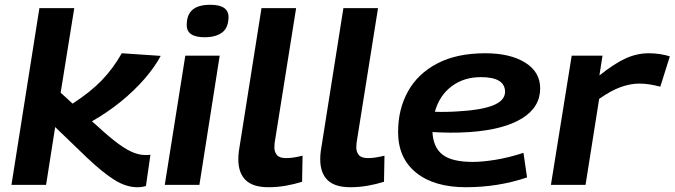

<svg xmlns="http://www.w3.org/2000/svg" viewBox="-20 -774 2825 804"><path d="M28 0 145 -740H291L234 -386L284 -340Q358 -388 405.5 -437Q453 -486 490 -551L653 -540Q628 -493 585 -443.5Q542 -394 486 -348.5Q430 -303 365 -266L390 -244Q441 -197 477 -171Q513 -145 539 -135Q565 -125 586 -125Q592 -125 598 -125Q604 -125 610 -126L591 5Q574 10 555 10Q509 10 461 -19.5Q413 -49 345 -113L211 -242L173 0Z M861 -754Q937 -754 937 -702Q936 -656 909 -637Q882 -618 837 -618Q761 -618 762 -670Q762 -712 786 -733Q810 -754 861 -754ZM670 0 756 -541H900L815 0Z M1075 -740H1220L1133 -194Q1131 -185 1130 -175.5Q1129 -166 1129 -156Q1129 -138 1139.5 -125Q1150 -112 1178 -112Q1194 -112 1210 -114.5Q1226 -117 1247 -122L1245 -13Q1214 -3 1178 3.5Q1142 10 1104 10Q1039 10 1008.5 -20Q978 -50 978 -107Q978 -123 980 -139.5Q982 -156 985 -171Z M1418 -740H1563L1476 -194Q1474 -185 1473 -175.5Q1472 -166 1472 -156Q1472 -138 1482.5 -125Q1493 -112 1521 -112Q1537 -112 1553 -114.5Q1569 -117 1590 -122L1588 -13Q1557 -3 1521 3.5Q1485 10 1447 10Q1382 10 1351.5 -20Q1321 -50 1321 -107Q1321 -123 1323 -139.5Q1325 -156 1328 -171Z M2187 -31Q2066 10 1931 10Q1798 10 1722.5 -51Q1647 -112 1647 -221Q1647 -317 1688.5 -391.5Q1730 -466 1811.5 -508.5Q1893 -551 2012 -551Q2116 -551 2179 -512Q2242 -473 2242 -404Q2242 -325 2165.5 -278Q2089 -231 1947 -221Q1903 -218 1864 -218.5Q1825 -219 1791 -221Q1794 -157 1833 -126.5Q1872 -96 1960 -96Q2000 -96 2055.5 -105Q2111 -114 2172 -134ZM1994 -451Q1922 -451 1871 -412.5Q1820 -374 1801 -306Q1825 -305 1850.5 -305.5Q1876 -306 1903 -308Q1994 -313 2044 -332.5Q2094 -352 2095 -389Q2095 -451 1994 -451Z M2503 -541 2490 -458Q2554 -509 2601 -530Q2648 -551 2697 -551Q2721 -551 2743.5 -547.5Q2766 -544 2785 -538L2745 -411Q2723 -417 2700.5 -420.5Q2678 -424 2657 -424Q2620 -424 2579.5 -409.5Q2539 -395 2489 -360L2432 0H2287L2374 -541Z"/></svg>

Font: Georama Extended SemiBold
Style: Italic
Weight: 600
Width: 7
Italic angle: -9°
Designer: Jean-Baptiste Levee
Foundry: Production Type
Version: Version 1.000